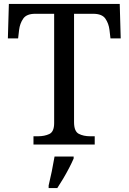

<svg xmlns="http://www.w3.org/2000/svg" viewBox="-20 -734 653 975"><path d="M150 0V-42H173Q206 -42 230.5 -53.5Q255 -65 255 -109V-664H159Q115 -664 98 -639.5Q81 -615 77 -582L72 -539H20L25 -714H588L593 -539H541L536 -582Q532 -615 515 -639.5Q498 -664 453 -664H356V-114Q356 -67 380 -54.5Q404 -42 438 -42H461V0ZM227 208Q235 175 243 136Q251 97 257 61H354V71Q345 92 331 119Q317 146 301 173Q285 200 271 221H227Z"/></svg>

Font: Noto Serif Test
Style: Regular
Weight: 400
Version: Version 1.000